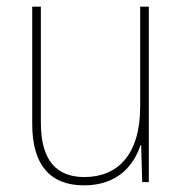

<svg xmlns="http://www.w3.org/2000/svg" viewBox="-20 -548 553 578"><path d="M428 -528H402V-227C402 -82 334 -15 234 -15C150 -15 103 -65 103 -179V-528H77V-174C77 -53 130 10 233 10C335 10 383 -51 403 -111H405L408 0H428Z"/></svg>

Font: Noto Sans Arabic UI SmCn Th
Style: Regular
Weight: 100
Width: 4
Designer: Monotype Design Team, Nadine Chahine and Nizar Qandah
Foundry: Monotype Imaging Inc.
Version: Version 2.010